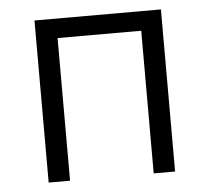

<svg xmlns="http://www.w3.org/2000/svg" viewBox="-42 -545 645 590"><g transform="rotate(-5 280.0 -250.0)"><path d="M409 -440H151V0H85V-500H475V0H409Z"/></g></svg>

Font: PT Root UI Web
Style: Regular
Weight: 400
Designer: Vitaly Kuzmin
Foundry: ParaType Ltd.
Version: Version 1.000W